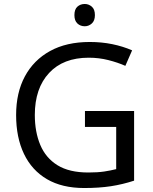

<svg xmlns="http://www.w3.org/2000/svg" viewBox="-20 -935 768 965"><path d="M407 -377H654V-27Q596 -8 537 1Q478 10 403 10Q292 10 216 -34.5Q140 -79 100.5 -161.5Q61 -244 61 -357Q61 -469 105 -551Q149 -633 231.5 -678.5Q314 -724 431 -724Q491 -724 544.5 -713Q598 -702 644 -682L610 -604Q572 -621 524.5 -633Q477 -645 426 -645Q298 -645 226.5 -568Q155 -491 155 -357Q155 -272 182.5 -206.5Q210 -141 269 -104.5Q328 -68 424 -68Q471 -68 504 -73Q537 -78 564 -85V-297H407ZM406 -915Q426 -915 441.5 -901.5Q457 -888 457 -859Q457 -831 441.5 -817Q426 -803 406 -803Q384 -803 369 -817Q354 -831 354 -859Q354 -888 369 -901.5Q384 -915 406 -915Z"/></svg>

Font: Noto Sans Chakma
Style: Regular
Weight: 400
Designer: Zachary Quinn Scheuren - Monotype Design Team
Foundry: Monotype Imaging Inc.
Version: Version 2.003; ttfautohint (v1.8.4.7-5d5b)